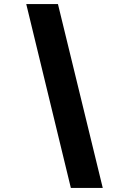

<svg xmlns="http://www.w3.org/2000/svg" viewBox="-20 -720 560 951"><path d="M489 211H331L110 -700H267Z"/></svg>

Font: Red Hat Display Black
Style: Italic
Weight: 900
Italic angle: -12°
Designer: Pentagram / MCKL
Foundry: Pentagram / MCKL
Version: Version 1.003; Red Hat Display Black Italic